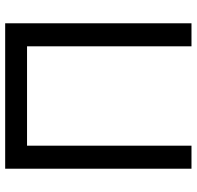

<svg xmlns="http://www.w3.org/2000/svg" viewBox="-29 -731 760 742"><g transform="rotate(-90 351.0 -360.0)"><path d="M70 0V-720H632V0H543V-635.5H159V0Z"/></g></svg>

Font: Cns Manrope Med
Style: Regular
Weight: 500
Designer: Mikhail Sharanda
Foundry: Mikhail Sharanda
Version: Version 4.504